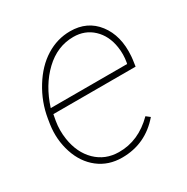

<svg xmlns="http://www.w3.org/2000/svg" viewBox="-131 -652 756 776"><g transform="rotate(-30 247.0 -264.0)"><path d="M223.6 9.8Q160.2 9.8 114.3 -25.9Q68.4 -61.5 48.1 -123.3Q27.8 -185.1 37.6 -252.9L41.5 -277.3Q53.2 -348.6 91.6 -410.6Q129.9 -472.7 182.6 -505.4Q235.4 -538.1 295.4 -538.1Q375.5 -538.1 420.9 -479Q466.3 -419.9 459.5 -327.6L458 -312.5L453.6 -281.7H69.8L64.5 -252.9Q57.6 -211.9 64 -169.9Q74.7 -100.1 117.4 -58.3Q160.2 -16.6 223.1 -16.1Q314.5 -15.1 387.7 -88.4L405.3 -74.7Q333 9.8 223.6 9.8ZM295.4 -511.7Q220.2 -511.7 160.9 -455.3Q101.6 -398.9 72.8 -308.1H429.2L430.7 -314.5Q437 -349.6 431.6 -384.8Q422.9 -442.4 386 -477.1Q349.1 -511.7 295.4 -511.7Z"/></g></svg>

Font: Roboto Thin
Style: Italic
Weight: 250
Italic angle: -12°
Designer: Google
Version: Version 2.134; 2016